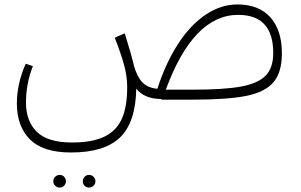

<svg xmlns="http://www.w3.org/2000/svg" viewBox="-20 -449 1356 865"><path d="M1250 -209Q1250 -123 1212 -78.5Q1174 -34 1089.5 -17Q1005 0 849 0H707V-3Q630 -3 594 -50Q591 103 520.5 170.5Q450 238 300 238Q174 238 115 179Q56 120 56 17Q56 -72 96 -162L128 -151Q97 -71 97 13Q97 97 146 145Q195 193 304 193Q395 193 449.5 167Q504 141 528.5 87Q553 33 553 -56Q553 -104 539.5 -154.5Q526 -205 497 -279L542 -299Q571 -206 584 -151Q598 -102 622 -77.5Q646 -53 689 -49Q726 -164 781.5 -250Q837 -336 906 -382.5Q975 -429 1050 -429Q1146 -429 1198 -371Q1250 -313 1250 -209ZM1211 -210Q1211 -382 1053 -382Q851 -382 727 -45H849Q989 -45 1065.5 -59Q1142 -73 1176.5 -108Q1211 -143 1211 -210ZM220 368Q220 356 228.5 347.5Q237 339 249 339Q261 339 269 347.5Q277 356 277 368Q277 379 269 387.5Q261 396 249 396Q237 396 228.5 387.5Q220 379 220 368ZM353 368Q353 356 361 347.5Q369 339 381 339Q393 339 401.5 347.5Q410 356 410 368Q410 379 401.5 387.5Q393 396 381 396Q369 396 361 388Q353 380 353 368Z"/></svg>

Font: FiraGO ExtraLight
Style: Regular
Weight: 200
Designer: bBox Type
Foundry: bBox Type GmbH
Version: Version 1.001